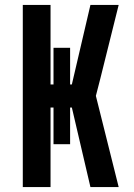

<svg xmlns="http://www.w3.org/2000/svg" viewBox="-20 -755 540 775"><path d="M72 0V-735H184V-414H196V-562H263V-414H270L345 -735H459L385 -438L367 -368L459 0H345L270 -321H263V-173H196V-321H184V0Z"/></svg>

Font: Iosevka Curly Heavy
Style: Regular
Weight: 900
Monospace: yes
Designer: Belleve Invis
Foundry: Belleve Invis
Version: Version 22.1.2; ttfautohint (v1.8.4)